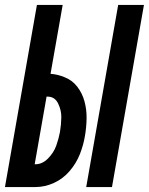

<svg xmlns="http://www.w3.org/2000/svg" viewBox="-50 -755 601 775"><path d="M-30 0 99 -735H203L154 -457Q182 -455 209 -444Q241 -432 261.5 -405.5Q282 -379 291 -346Q300 -313 299.5 -277.5Q299 -242 293 -207Q287 -170 272.5 -133Q258 -96 231 -64.5Q204 -33 167.5 -16.5Q131 0 93 0ZM298 0 427 -735H531L402 0ZM90 -92H93Q121 -92 144 -115.5Q167 -139 177 -167Q187 -195 192 -222Q197 -252 197.5 -281Q198 -310 184.5 -337.5Q171 -365 142 -365H138Z"/></svg>

Font: Iosevka SS08
Style: Bold Italic
Weight: 700
Italic angle: -10°
Monospace: yes
Designer: Belleve Invis
Foundry: Belleve Invis
Version: 2.1.0; ttfautohint (v1.8.2)